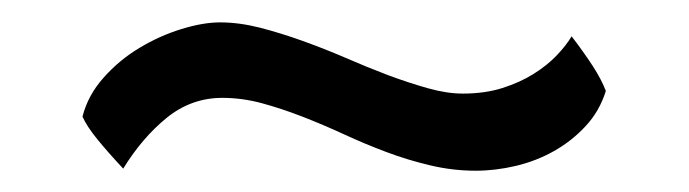

<svg xmlns="http://www.w3.org/2000/svg" viewBox="-20 -348 628 175"><path d="M501 -314.9Q512.2 -300.3 520.3 -287.8Q528.3 -275.4 532.2 -265.1Q526.4 -246.6 513.9 -233.2Q501.5 -219.7 485.1 -210.4Q468.8 -201.2 450.2 -196.8Q431.6 -192.4 413.6 -192.4Q392.6 -192.4 372.1 -197.3Q351.6 -202.1 332 -209.5Q312.5 -216.8 293.5 -225.6Q274.4 -234.4 255.6 -241.7Q236.8 -249 218.8 -253.9Q200.7 -258.8 182.6 -258.8Q154.3 -258.8 131.8 -240.5Q109.4 -222.2 92.3 -194.3Q78.1 -209.5 68.6 -221.2Q59.1 -232.9 55.2 -241.7Q60.1 -261.2 74.5 -277.3Q88.9 -293.5 107.2 -304.4Q125.5 -315.4 145.3 -321.5Q165 -327.6 180.7 -327.6Q197.8 -327.6 216.8 -322.8Q235.8 -317.9 255.6 -310.8Q275.4 -303.7 295.2 -295.2Q314.9 -286.6 333.7 -279.5Q352.5 -272.5 369.9 -267.6Q387.2 -262.7 401.9 -262.7Q421.9 -262.7 438 -267.8Q454.1 -272.9 466.6 -280.8Q479 -288.6 487.5 -297.6Q496.1 -306.6 501 -314.9Z"/></svg>

Font: Tienne
Style: Regular
Weight: 400
Designer: vernon adams
Foundry: vernon adams
Version: Version 1.001